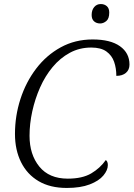

<svg xmlns="http://www.w3.org/2000/svg" viewBox="-20 -919 660 949"><path d="M310 10Q228 10 171 -23.5Q114 -57 84 -117.5Q54 -178 54 -257Q54 -346 81 -429.5Q108 -513 158.5 -579.5Q209 -646 280 -685Q351 -724 438 -724Q526 -724 573 -690.5Q620 -657 620 -600Q620 -574 602.5 -559Q585 -544 555 -544Q555 -582 544 -613.5Q533 -645 506 -664.5Q479 -684 431 -684Q373 -684 325 -658Q277 -632 240 -587.5Q203 -543 178 -486.5Q153 -430 139.5 -368.5Q126 -307 126 -248Q126 -155 174.5 -95.5Q223 -36 315 -36Q387 -36 431 -62Q475 -88 503 -128Q513 -121 513 -103Q513 -78 491 -51.5Q469 -25 423.5 -7.5Q378 10 310 10ZM475 -803Q457 -803 445 -813.5Q433 -824 433 -845Q433 -869 445.5 -884Q458 -899 478 -899Q496 -899 508 -888.5Q520 -878 520 -857Q520 -827 505.5 -815Q491 -803 475 -803Z"/></svg>

Font: Noto Serif Light
Style: Italic
Weight: 300
Italic angle: -12°
Designer: Monotype Design Team
Foundry: Monotype Imaging Inc.
Version: Version 2.013